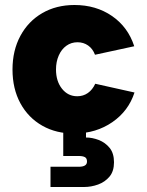

<svg xmlns="http://www.w3.org/2000/svg" viewBox="-20 -527 587 768"><path d="M324 23Q349 23 375 33Q401 43 418.5 64.5Q436 86 436 122Q436 158 418 179.5Q400 201 372.5 211Q345 221 316 221H182V140H296Q311 140 319.5 135Q328 130 328 119Q328 106 319.5 101.5Q311 97 296 97H233V-14H324ZM280 7Q206 8 149.5 -24Q93 -56 61.5 -114Q30 -172 30 -249Q30 -325 61.5 -383.5Q93 -442 149 -474.5Q205 -507 278 -507Q364 -507 428 -463Q492 -419 517 -342L360 -308Q351 -332 332.5 -345Q314 -358 290 -358Q265 -358 245.5 -344Q226 -330 215 -305Q204 -280 204 -249Q204 -202 228 -172Q252 -142 289 -142Q313 -142 331.5 -155Q350 -168 361 -192L518 -157Q494 -83 429.5 -38.5Q365 6 280 7Z"/></svg>

Font: Albert Sans Black
Style: Regular
Weight: 900
Designer: Andreas Rasmussen
Foundry: a.Foundry
Version: Version 1.025